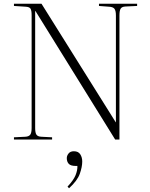

<svg xmlns="http://www.w3.org/2000/svg" viewBox="-20 -750 807 1032"><path d="M55 0V-12L116 -15Q135 -16 142.5 -26Q150 -36 150 -62V-668Q150 -694 144 -703.5Q138 -713 117 -714L55 -718V-730H203L602 -93H603V-667Q603 -693 595 -703Q587 -713 565 -714L512 -718V-730H717V-718L654 -715Q635 -714 628.5 -703.5Q622 -693 622 -666V0H599L171 -690H169V-62Q169 -36 176 -26Q183 -16 202 -15L260 -12V0ZM351 262 343 253Q375 219 386 192Q397 165 396 142H388Q360 142 349.5 130.5Q339 119 339 100Q339 87 348.5 75Q358 63 377 63Q401 63 411.5 79.5Q422 96 422 118Q422 147 409 184Q396 221 351 262Z"/></svg>

Font: Literata 72pt ExtraLight
Style: Regular
Weight: 200
Designer: Latin by Veronika Burian and Jose Scaglione. Greek by Irene Vlachou. Cyrillic by Vera Evstafieva.
Foundry: TypeTogether
Version: Version 3.002